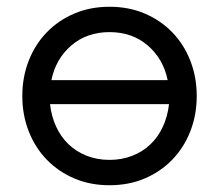

<svg xmlns="http://www.w3.org/2000/svg" viewBox="-20 -534 648 568"><path d="M304 14Q247 14 200 -6Q153 -26 118.5 -61.5Q84 -97 65 -145.5Q46 -194 46 -250Q46 -306 65 -354.5Q84 -403 118.5 -438.5Q153 -474 200 -494Q247 -514 304 -514Q361 -514 408 -494Q455 -474 489.5 -438.5Q524 -403 543 -354.5Q562 -306 562 -250Q562 -194 543 -145.5Q524 -97 489.5 -61.5Q455 -26 408 -6Q361 14 304 14ZM304 -61Q340 -61 371 -73Q402 -85 425 -107Q448 -129 462 -159.5Q476 -190 480 -226H128Q132 -190 146 -159.5Q160 -129 183 -107Q206 -85 237 -73Q268 -61 304 -61ZM304 -439Q237 -439 191 -399.5Q145 -360 132 -297H476Q463 -360 417 -399.5Q371 -439 304 -439Z"/></svg>

Font: NT Somic
Style: Regular
Weight: 400
Designer: Ravid Balaliev — lead type designer, mastering
Michael Voronin — secret advisor, marketing
Ivan Kovalenko — best boy
Foundry: NT Type
Version: Version 0.7